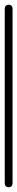

<svg xmlns="http://www.w3.org/2000/svg" viewBox="-20 -790 73 810"><path d="M0 -17H33V-754H0ZM17 -33Q9 -33 4.5 -28.5Q0 -24 0 -17Q0 -9 4.5 -4.5Q9 0 17 0Q24 0 28.5 -4.5Q33 -9 33 -17Q33 -24 28.5 -28.5Q24 -33 17 -33ZM17 -770Q9 -770 4.5 -765.5Q0 -761 0 -754Q0 -746 4.5 -741.5Q9 -737 17 -737Q24 -737 28.5 -741.5Q33 -746 33 -754Q33 -761 28.5 -765.5Q24 -770 17 -770Z"/></svg>

Font: Wavefont Light
Style: Regular
Weight: 300
Version: Version 3.004;gftools[0.9.33]